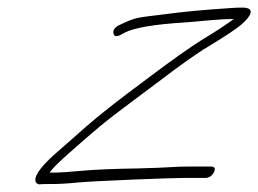

<svg xmlns="http://www.w3.org/2000/svg" viewBox="-20 -515 679 505"><path d="M542.6 -62C547.8 -72 544.3 -77 534.3 -77H477.3C434.3 -77 430.4 -74 341.8 -72C278.4 -71 230.8 -69 197.9 -66C164.9 -63 138.3 -61 119.3 -61H110.3C117.4 -71 133.8 -88 161.4 -112C229.4 -172 250.4 -191 330 -250L396.9 -300C452.1 -342 494.9 -373 526.9 -392C571.5 -419 601.8 -439 615.6 -451C641.9 -474 651.5 -495 617.5 -495C608.5 -495 599.5 -495 589.2 -494C517.6 -489 476.7 -486 400.5 -476C338 -468 337.6 -470 291.6 -448C280.8 -442 276.5 -435 278.7 -426C280.8 -417 290.2 -418 307.6 -429C332.8 -442 385.6 -451 466.2 -456C510.1 -459 553 -465 595 -465C573 -449 550.2 -434 525.5 -419C477.3 -390 428.9 -354 383.2 -320L316.4 -270C270.3 -235 234.1 -206 206.5 -182L169.1 -149C157.9 -139 147.1 -130 137.3 -121C93.6 -84 72 -57 73 -41C73.1 -35 76.8 -31 83.5 -30C89.8 -31 100.8 -31 116.8 -31C132.8 -31 156.1 -32 185.1 -35C225.3 -39 428.9 -47 462.9 -47H519.9C529.9 -47 537.4 -52 542.6 -62Z"/></svg>

Font: MewTooHand
Style: UltIta
Weight: 400
Designer: Mew Too, Robert Jablonski
Version: Version 0.77